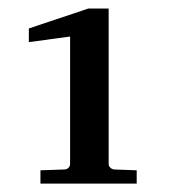

<svg xmlns="http://www.w3.org/2000/svg" viewBox="-20 -815 421 452"><path d="M75.2 -382.8V-414.1L130.9 -416Q137.2 -416 141.1 -419.9Q145 -423.8 145 -429.2V-729L47.9 -715.8V-748L188 -794.9H235.8V-429.2Q235.8 -423.8 240.2 -419.9Q244.6 -416 250 -416L301.8 -414.1V-382.8Z"/></svg>

Font: Charis SIL APac
Style: Bold
Weight: 700
Foundry: SIL International
Version: Version 5.000